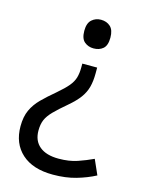

<svg xmlns="http://www.w3.org/2000/svg" viewBox="-113 -614 659 874"><g transform="rotate(15 217.0 -177.0)"><path d="M292 -304Q292 -267 284.5 -239Q277 -211 259 -186.5Q241 -162 208 -134Q170 -102 148 -79.5Q126 -57 117 -36Q108 -15 108 15Q108 63 139.5 89Q171 115 229 115Q279 115 317 102Q355 89 389 73L420 143Q380 164 331.5 178Q283 192 223 192Q128 192 76 145Q24 98 24 17Q24 -28 38.5 -59.5Q53 -91 79.5 -117.5Q106 -144 142 -174Q176 -203 193 -223.5Q210 -244 216 -265Q222 -286 222 -314V-331H292ZM315 -478Q315 -441 297.5 -426Q280 -411 253 -411Q228 -411 210 -426Q192 -441 192 -478Q192 -514 210 -530Q228 -546 253 -546Q280 -546 297.5 -530Q315 -514 315 -478Z"/></g></svg>

Font: Noto Sans NKo
Style: Regular
Weight: 400
Designer: Monotype Design Team
Foundry: Monotype Imaging Inc.
Version: Version 2.003; ttfautohint (v1.8.4.7-5d5b)